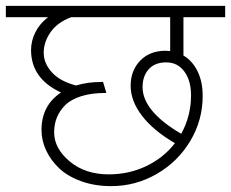

<svg xmlns="http://www.w3.org/2000/svg" viewBox="-35 -664 784 651"><path d="M448.4 -368.6Q448.4 -287.2 579.4 -210.3Q612.7 -270.5 612.7 -340.7Q612.7 -390.8 590 -421.6Q567.2 -452.5 528.6 -452.5Q489.9 -452.5 469.2 -429.2Q448.4 -406 448.4 -368.6ZM333.7 -72.8Q402.4 -72.8 461.1 -100.9Q519.7 -128.9 558.1 -178.5Q485.3 -220.9 446.7 -271.2Q408 -321.5 408 -373.1Q408 -424.7 440.3 -458.3Q472.7 -491.9 526.3 -491.9Q531.9 -491.9 542 -490.9V-605.7H206.3Q159.3 -588 136.2 -554.6Q113.2 -521.2 113.2 -485.3Q113.2 -449.4 140.8 -418.9Q168.4 -388.3 223 -374.1Q260.9 -386.2 311.9 -386.2H314.5L325.6 -348.8H322Q275 -348.8 240.1 -337.7Q205.3 -326.6 186 -307.4Q148.6 -270 148.6 -215.4Q148.6 -160.8 201.2 -116.8Q253.8 -72.8 333.7 -72.8ZM341.8 -32.9Q286.7 -32.9 240.9 -49.3Q195.1 -65.7 166.3 -92.8Q137.5 -119.8 121.6 -153.7Q105.7 -187.6 105.7 -223.5Q105.7 -306.4 171.9 -350.4Q70.3 -397.4 70.3 -494.4Q70.3 -525.3 84.9 -554.6Q99.6 -583.9 127.9 -605.7H-15.2V-644.1H728.5V-605.7H587V-475.7Q617.3 -458 634.7 -422.6Q652.2 -387.3 652.2 -338.2Q652.2 -256.3 610 -185.8Q567.7 -115.3 496.2 -74.1Q424.7 -32.9 341.8 -32.9Z"/></svg>

Font: Khula Light
Style: Regular
Weight: 300
Designer: Erin McLaughlin, Steve Matteson
Version: Version 1.002;PS 1.0;hotconv 1.0.72;makeotf.lib2.5.5900; ttf